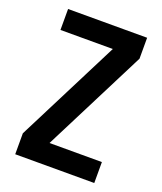

<svg xmlns="http://www.w3.org/2000/svg" viewBox="-136 -824 772 913"><g transform="rotate(20 250.0 -367.5)"><path d="M50 0V-106L315 -629H50V-735H450V-629L185 -106H450V0Z"/></g></svg>

Font: Iosevka SS01
Style: Bold
Weight: 700
Monospace: yes
Designer: Belleve Invis
Foundry: Belleve Invis
Version: 2.3.3; ttfautohint (v1.8.3)